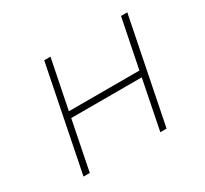

<svg xmlns="http://www.w3.org/2000/svg" viewBox="-141 -907 1193 1115"><g transform="rotate(-30 455.5 -349.5)"><path d="M780 -699H822L682 0H640L706 -330H233L167 0H125L265 -699H307L241 -371H714Z"/></g></svg>

Font: TypoPRO Montserrat
Style: Italic
Weight: 275
Italic angle: -11.3°
Designer: Julieta Ulanovsky
Foundry: Julieta Ulanovsky
Version: Version 6.001